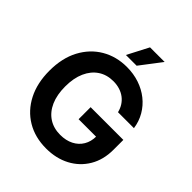

<svg xmlns="http://www.w3.org/2000/svg" viewBox="-254 -1088 1252 1252"><g transform="rotate(45 372.5 -462.0)"><path d="M383.8 10.7Q281.7 10.7 204.3 -35.4Q127 -81.5 83.7 -165.8Q40.5 -250 40.5 -363.3Q40.5 -480 85.2 -564Q129.9 -647.9 207 -693.1Q284.2 -738.3 380.9 -738.3Q442.9 -738.3 496.6 -720.2Q550.3 -702.1 592 -668.9Q633.8 -635.7 660.6 -589.8Q687.5 -543.9 695.3 -488.3H548.3Q541.5 -516.6 527.1 -539.1Q512.7 -561.5 491.7 -577.4Q470.7 -593.3 443.6 -601.8Q416.5 -610.4 384.3 -610.4Q324.2 -610.4 279.8 -580.8Q235.4 -551.3 210.7 -496.1Q186 -440.9 186 -363.8Q186 -286.6 210.4 -231.4Q234.9 -176.3 279.8 -146.7Q324.7 -117.2 386.2 -117.2Q438.5 -117.2 477.8 -137.2Q517.1 -157.2 538.6 -193.4Q560.1 -229.5 560.1 -277.8L593.3 -274.4H398.9V-385.3H700.7V-294.4Q700.7 -202.1 659.9 -133.5Q619.1 -64.9 547.6 -27.1Q476.1 10.7 383.8 10.7ZM320.8 -788.6 397 -935.1H531.7L419.9 -788.6Z"/></g></svg>

Font: Inter Cardless Tabular Bold
Style: Bold
Weight: 700
Designer: Rasmus Andersson
Foundry: rsms
Version: Version 4.000;git-4fc901f